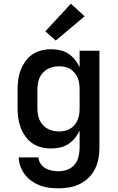

<svg xmlns="http://www.w3.org/2000/svg" viewBox="-20 -794 640 1037"><path d="M296 223Q271 223 245.5 220Q220 217 196.5 208Q173 199 152 184.5Q131 170 115.5 150Q100 130 91 106Q82 82 81 56H188Q189 75 199.5 90.5Q210 106 226 115Q242 124 260 127.5Q278 131 296 131Q320 131 343.5 122.5Q367 114 382.5 95.5Q398 77 404 53Q410 29 410 5V-89Q400 -67 384.5 -48Q369 -29 349 -16Q329 -3 305 2.5Q281 8 257 8Q230 8 203.5 1.5Q177 -5 155 -20Q133 -35 117 -57.5Q101 -80 91.5 -105Q82 -130 78.5 -156.5Q75 -183 75 -210V-310Q75 -337 78.5 -363.5Q82 -390 91.5 -415Q101 -440 117 -462.5Q133 -485 155 -500Q177 -515 203.5 -521.5Q230 -528 257 -528Q281 -528 305 -522.5Q329 -517 349 -504Q369 -491 384.5 -472Q400 -453 410 -431V-520H517V5Q517 34 511.5 63.5Q506 93 493 119Q480 145 458.5 166Q437 187 410.5 200Q384 213 355 218Q326 223 296 223ZM299 -84Q315 -84 331 -87.5Q347 -91 360.5 -99.5Q374 -108 384 -120.5Q394 -133 400 -148Q406 -163 408 -178.5Q410 -194 410 -210V-310Q410 -326 408 -341.5Q406 -357 400 -372Q394 -387 384 -399.5Q374 -412 360.5 -420.5Q347 -429 331 -432.5Q315 -436 299 -436Q283 -436 267 -432.5Q251 -429 236.5 -421Q222 -413 211 -400.5Q200 -388 193.5 -373.5Q187 -359 184.5 -342.5Q182 -326 182 -310V-210Q182 -194 184.5 -177.5Q187 -161 193.5 -146.5Q200 -132 211 -119.5Q222 -107 236.5 -99Q251 -91 267 -87.5Q283 -84 299 -84ZM281 -575 225 -625 363 -774 437 -706Z"/></svg>

Font: Iosevka Custom SmBdEx
Style: Regular
Weight: 600
Width: 7
Monospace: yes
Designer: Belleve Invis
Foundry: Belleve Invis
Version: Version 11.2.4; ttfautohint (v1.8.4)